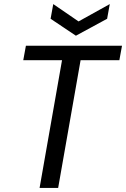

<svg xmlns="http://www.w3.org/2000/svg" viewBox="-20 -921 618 941"><path d="M107 -697H578L565 -626H375L265 0H174L284 -626H94ZM518 -901 505 -829 352 -746 228 -829 241 -901 365 -816Z"/></svg>

Font: SVN-Poppins
Style: Italic
Weight: 400
Italic angle: -10°
Designer: Ninad Kale (Devanagari), Jonny Pinhorn (Latin)
Foundry: Indian Type Foundry
Version: Version 3.002 2017; ttfautohint (v1.8.3)